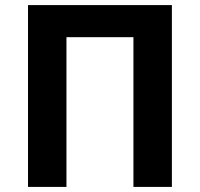

<svg xmlns="http://www.w3.org/2000/svg" viewBox="-20 -734 785 754"><path d="M90 0V-714H655V0H504V-588H241V0Z"/></svg>

Font: Noto Sans IKEA
Style: Bold
Weight: 600
Designer: Monotype Design Team
Foundry: Monotype Imaging Inc.
Version: Version 2.001